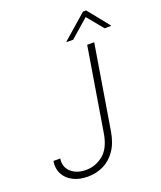

<svg xmlns="http://www.w3.org/2000/svg" viewBox="-166 -1025 957 1140"><g transform="rotate(-20 312.5 -455.5)"><path d="M453.1 -727.3H497.5L410.2 -197.1Q398.1 -124.6 366.1 -79Q334.2 -33.4 288.7 -11.7Q243.3 9.9 190.7 9.9Q137.4 9.9 98.2 -10.1Q58.9 -30.2 40.1 -65.7Q21.3 -101.2 28.8 -147.7H72.1Q63.9 -96.2 99.1 -63.7Q134.2 -31.2 194.2 -31.2Q253.6 -31.2 302.2 -70Q350.9 -108.7 366.1 -198.9ZM385.1 -784.1 501 -885.3 583.9 -784.1H624.8L624.5 -787.6L517.1 -921.2H497.2L344 -787.6L344.2 -784.1Z"/></g></svg>

Font: Inter UI Extra Light
Style: Italic
Weight: 200
Italic angle: -9.39999°
Designer: Rasmus Andersson
Foundry: rsms
Version: 3.2;8d6f07862